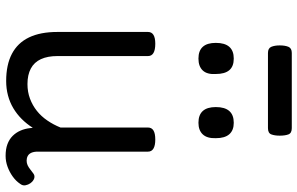

<svg xmlns="http://www.w3.org/2000/svg" viewBox="-208 -834 1061 685"><g transform="rotate(90 322.5 -491.5)"><path d="M269 17Q211 17 172 -3.5Q133 -24 113.5 -64.5Q94 -105 94 -166V-489Q94 -502 104.5 -508.5Q115 -515 136 -515Q158 -515 169 -508.5Q180 -502 180 -489V-166Q180 -131 191 -107Q202 -83 224.5 -71Q247 -59 280 -59Q308 -59 332 -68Q356 -77 375.5 -92.5Q395 -108 410 -130Q425 -152 435 -177V-489Q435 -502 445.5 -508.5Q456 -515 478 -515Q499 -515 510 -508.5Q521 -502 521 -489V-96Q521 -82 525 -73Q529 -64 536.5 -60Q544 -56 553 -56Q562 -56 569.5 -59.5Q577 -63 584.5 -69Q592 -75 599 -80Q607 -86 616.5 -83Q626 -80 634 -69Q639 -62 641 -52Q643 -42 636 -33Q626 -18 610 -6.5Q594 5 575 12Q556 19 536 19Q512 19 494.5 12.5Q477 6 465 -6Q453 -18 446 -34Q439 -50 437 -69L436 -78Q422 -56 404.5 -38.5Q387 -21 366 -8.5Q345 4 320.5 10.5Q296 17 269 17ZM189 -669Q161 -669 147 -684.5Q133 -700 133 -731Q133 -763 147 -779Q161 -795 189 -795Q217 -795 230.5 -779Q244 -763 244 -731Q246 -700 231.5 -684.5Q217 -669 189 -669ZM418 -669Q390 -669 376 -684.5Q362 -700 362 -731Q362 -763 376 -779Q390 -795 418 -795Q445 -795 459 -779Q473 -763 473 -731Q474 -700 459.5 -684.5Q445 -669 418 -669ZM169 -917Q152 -917 147 -929Q142 -941 142 -959Q142 -978 147 -990Q152 -1002 169 -1002H437Q455 -1002 459.5 -990Q464 -978 464 -959Q464 -941 459.5 -929Q455 -917 437 -917Z"/></g></svg>

Font: Playwrite DE Grund
Style: Regular
Weight: 400
Designer: Veronika Burian, José Scaglione
Foundry: TypeTogether
Version: Version 1.002